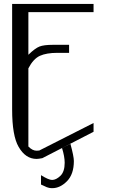

<svg xmlns="http://www.w3.org/2000/svg" viewBox="-20 -812 602 981"><path d="M339.8 -77.1Q357.4 -12.7 357.4 10.7Q357.4 78.1 322.3 113.8Q287.1 149.4 247.1 149.4Q238.3 149.4 231 147.9Q223.6 146.5 219.2 144.5Q214.8 142.6 205.6 138.2Q196.3 133.8 189.5 130.9V83Q228.5 107.4 246.1 107.4Q266.6 107.4 288.6 86.4Q310.5 65.4 310.5 19.5Q310.5 -11.7 296.9 -55.7ZM458 -792V-750H125V-532.2Q159.2 -565.4 181.6 -574.2Q204.1 -583 250 -583H333V-542H272.5Q217.8 -542 184.1 -526.9Q150.4 -511.7 125 -462.9V-63.5Q145.5 -42 167 -42Q176.8 -42 180.7 -43L458 -183.6V-138.7L196.3 -3.9Q176.8 0 167 0Q110.4 0 75.2 -61.5Q42 -118.2 42 -252.9V-792Z"/></svg>

Font: wanta
Style: Medium
Weight: 500
Version: Version 0.91